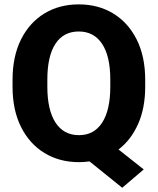

<svg xmlns="http://www.w3.org/2000/svg" viewBox="-20 -741 730 889"><path d="M652.3 -371.1V-339.4Q652.3 -240.7 619.4 -166.7Q586.4 -92.8 528.8 -48.8L645.5 43.5L545.9 128.4L394.5 6.3Q370.6 9.8 345.7 9.8Q255.4 9.8 186 -32.5Q116.7 -74.7 77.4 -153.1Q38.1 -231.4 38.1 -339.4V-371.1Q38.1 -479.5 77.1 -557.9Q116.2 -636.2 185.3 -678.5Q254.4 -720.7 344.7 -720.7Q435.1 -720.7 504.4 -678.5Q573.7 -636.2 613 -557.9Q652.3 -479.5 652.3 -371.1ZM490.7 -339.4V-372.1Q490.7 -481 452.6 -538.1Q414.6 -595.2 344.7 -595.2Q273.9 -595.2 236.6 -538.1Q199.2 -481 199.2 -372.1V-339.4Q199.2 -231.4 237.1 -173.3Q274.9 -115.2 345.7 -115.2Q415.5 -115.2 453.1 -173.3Q490.7 -231.4 490.7 -339.4Z"/></svg>

Font: Vazirmatn RD UI ExtraBold
Style: Regular
Weight: 800
Designer: Saber Rastikerdar
Foundry: Saber Rastikerdar
Version: Version 33.003